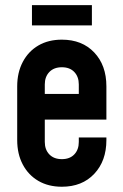

<svg xmlns="http://www.w3.org/2000/svg" viewBox="-20 -715 479 748"><path d="M221 12.5Q168.5 12.5 129.5 -10.2Q90.5 -33 68.8 -74Q47 -115 47 -169.5V-378.5Q47 -432.5 68.8 -473.8Q90.5 -515 129.5 -537.8Q168.5 -560.5 221 -560.5Q300 -560.5 347.2 -510.5Q394.5 -460.5 394.5 -378.5V-249H139V-349H287V-386Q287 -416 269.5 -434.5Q252 -453 221 -453Q190 -453 172.2 -434.5Q154.5 -416 154.5 -386V-162Q154.5 -132 172.2 -113.5Q190 -95 221 -95Q252 -95 269.5 -113.5Q287 -132 287 -162V-179.5H394.5V-169.5Q394.5 -88 347.2 -37.8Q300 12.5 221 12.5ZM104.5 -695H338V-616H104.5Z"/></svg>

Font: Mohave SemiBold
Style: Regular
Weight: 600
Designer: Gumpita Rahayu
Foundry: Tokotype
Version: Version 2.003